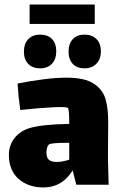

<svg xmlns="http://www.w3.org/2000/svg" viewBox="-20 -811 531 843"><path d="M315 0 299 -63Q253 12 171 12Q104 12 61.5 -25.5Q19 -63 19 -131Q19 -173 43.5 -204.5Q68 -236 111 -249Q167 -265 284 -267Q284 -333 278 -337Q273 -341 246 -341Q229 -341 199 -339Q151 -337 69 -328Q61 -382 57 -444Q110 -455 168 -462.5Q226 -470 272 -470Q352 -470 392 -443.5Q432 -417 444 -374Q456 -331 455 -265L454 -118L457 0ZM284 -110V-184H276Q202 -184 194 -176Q189 -171 186.5 -161Q184 -151 184 -142Q184 -118 195 -109Q206 -100 229 -100Q255 -100 284 -110ZM156 -511Q123 -511 104 -530.5Q85 -550 85 -584Q85 -619 104 -639Q123 -659 156 -659Q190 -659 208.5 -639.5Q227 -620 227 -586Q227 -551 208 -531Q189 -511 156 -511ZM351 -511Q318 -511 299.5 -530.5Q281 -550 281 -584Q281 -619 299.5 -639Q318 -659 351 -659Q384 -659 403.5 -639.5Q423 -620 423 -586Q423 -552 403.5 -531.5Q384 -511 351 -511ZM110 -791H396V-706H110Z"/></svg>

Font: Lalezar
Style: Regular
Weight: 400
Designer: Borna Izadpanah
Foundry: Borna Izadpanah
Version: Version 1.003